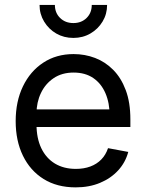

<svg xmlns="http://www.w3.org/2000/svg" viewBox="-20 -770 607 801"><path d="M295.9 11.7Q217.8 11.7 161.9 -23.2Q106 -58.1 75.7 -120.4Q45.4 -182.6 45.4 -264.6Q45.4 -346.7 75.7 -409.7Q106 -472.7 160.4 -508.5Q214.8 -544.4 287.1 -544.4Q334 -544.4 376.5 -528.3Q418.9 -512.2 452.1 -478.8Q485.4 -445.3 504.6 -394Q523.9 -342.8 523.9 -272V-240.2H100.1V-313.5H476.6L437.5 -286.6Q437.5 -340.3 419.9 -381.1Q402.3 -421.9 368.9 -444.6Q335.4 -467.3 287.1 -467.3Q238.8 -467.3 204.1 -444.1Q169.4 -420.9 150.9 -382.1Q132.3 -343.3 132.3 -296.4V-251.5Q132.3 -193.4 152.3 -151.6Q172.4 -109.9 209.2 -87.6Q246.1 -65.4 296.4 -65.4Q330.1 -65.4 356.9 -75.4Q383.8 -85.4 402.6 -104.7Q421.4 -124 430.7 -151.9L515.1 -136.2Q503.4 -92.3 472.9 -59.1Q442.4 -25.9 397.2 -7.1Q352.1 11.7 295.9 11.7ZM286.1 -611.8Q246.6 -611.8 214.8 -630.1Q183.1 -648.4 164.1 -679.9Q145 -711.4 145 -749.5H209Q209 -716.3 230.7 -695.1Q252.4 -673.8 286.1 -673.8Q319.8 -673.8 341.3 -695.1Q362.8 -716.3 362.8 -749.5H426.8Q426.8 -711.4 408 -680.2Q389.2 -648.9 357.4 -630.4Q325.7 -611.8 286.1 -611.8Z"/></svg>

Font: Inter 20pt
Style: Regular
Weight: 400
Version: Version 4.001;git-66647c0bb